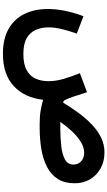

<svg xmlns="http://www.w3.org/2000/svg" viewBox="269 -752 734 1312"><g transform="rotate(90 636.0 -96.0)"><path d="M348.1 251Q243.2 251 175 210.9Q106.9 170.9 74.2 101.6Q41.5 32.2 41.5 -54.7Q41.5 -112.8 54.2 -175Q66.9 -237.3 90.8 -299.3L209.5 -253.9Q191.4 -202.1 179.2 -152.8Q167 -103.5 167 -60.5Q167 -13.7 183.6 25.4Q200.2 64.5 239.7 87.9Q279.3 111.3 348.1 111.3Q418.9 111.3 459.5 88.9Q500 66.4 517.3 27.8Q534.7 -10.7 534.7 -59.6Q534.7 -112.3 517.8 -168.2Q501 -224.1 480 -274.9L610.4 -323.7L642.6 -223.6Q650.9 -199.7 659.9 -179.9Q668.9 -160.2 681.2 -160.2Q714.4 -214.8 751.5 -265.6Q788.6 -316.4 830.6 -356.4Q872.6 -396.5 919.9 -419.7Q967.3 -442.9 1021 -442.9Q1083 -442.9 1130.6 -416.5Q1178.2 -390.1 1205.3 -344.2Q1232.4 -298.3 1232.4 -239.3Q1232.4 -170.4 1203.1 -124.3Q1173.8 -78.1 1121.6 -50.8Q1069.3 -23.4 1000 -11.7Q930.7 0 851.1 0H825.7Q773.9 0 734.6 -6.8Q695.3 -13.7 661.6 -23.4Q647.9 103 568.1 177Q488.3 251 348.1 251ZM1024.4 -304.2Q986.8 -304.2 948.7 -280.5Q910.6 -256.8 876 -219.5Q841.3 -182.1 813 -141.1H857.4Q923.3 -141.1 979.7 -147.7Q1036.1 -154.3 1070.3 -173.3Q1104.5 -192.4 1104.5 -230Q1104.5 -263.7 1081.8 -283.9Q1059.1 -304.2 1024.4 -304.2Z"/></g></svg>

Font: Vazirmatn UI NL ExtraBold
Style: Regular
Weight: 800
Designer: Saber Rastikerdar
Foundry: Saber Rastikerdar
Version: Version 33.003